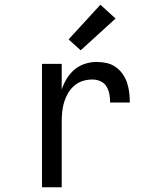

<svg xmlns="http://www.w3.org/2000/svg" viewBox="-20 -789 640 809"><path d="M157 0V-520H240V-412Q248 -436 261.5 -458Q275 -480 294 -496Q313 -512 337.5 -520Q362 -528 387 -528Q408 -528 429 -523.5Q450 -519 467 -507Q484 -495 496.5 -477.5Q509 -460 515.5 -440Q522 -420 524.5 -399Q527 -378 527 -357H444Q444 -374 441 -391.5Q438 -409 429 -424Q420 -439 404 -446.5Q388 -454 370 -454Q349 -454 329 -448Q309 -442 293 -428Q277 -414 266.5 -396Q256 -378 250 -358Q244 -338 242 -317Q240 -296 240 -276V0ZM320 -577 269 -623 403 -769 467 -711Z"/></svg>

Font: Zed Sans Extended
Style: Regular
Weight: 400
Width: 7
Designer: Belleve Invis
Foundry: Belleve Invis
Version: Version 1.0.0; ttfautohint (v1.8.4)